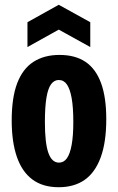

<svg xmlns="http://www.w3.org/2000/svg" viewBox="-20 -771 494 804"><path d="M226 13Q159 13 115.5 -19.5Q72 -52 50.5 -114.5Q29 -177 29 -267Q29 -362 52 -422.5Q75 -483 120 -512Q165 -541 229 -541Q295 -541 338 -512Q381 -483 403 -423.5Q425 -364 425 -272Q425 -175 401.5 -111.5Q378 -48 334 -17.5Q290 13 226 13ZM227 -90Q247 -90 260 -108Q273 -126 280 -164Q287 -202 287 -260Q287 -322 280 -360.5Q273 -399 260 -417.5Q247 -436 226 -436Q207 -436 194 -418.5Q181 -401 174.5 -362Q168 -323 168 -260Q168 -172 182.5 -131Q197 -90 227 -90ZM95 -574V-678L226 -751L358 -678V-574L226 -647Z"/></svg>

Font: Bricolage Grotesque 24pt Condensed
Style: Bold
Weight: 700
Width: 3
Designer: Mathieu Triay
Foundry: Atelier Triay
Version: Version 1.001;gftools[0.9.33.dev8+g029e19f]